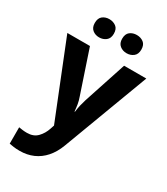

<svg xmlns="http://www.w3.org/2000/svg" viewBox="-237 -855 1043 1198"><g transform="rotate(30 284.5 -256.0)"><path d="M0 -546H163L266 -239Q274 -217 278 -193.5Q282 -170 284 -144H287Q290 -170 295.5 -193.5Q301 -217 308 -239L409 -546H569L338 70Q317 126 283.5 164Q250 202 206 221Q162 240 110 240Q85 240 66.5 237.5Q48 235 34 232V114Q45 116 60.5 118Q76 120 93 120Q140 120 167.5 91.5Q195 63 208 23L217 -4ZM117 -686Q117 -721 137 -736.5Q157 -752 184.9 -752Q212.8 -752 233.4 -736.6Q254 -721.2 254 -686.4Q254 -653 233.4 -637Q212.8 -621 184.9 -621Q157 -621 137 -637.2Q117 -653.5 117 -686ZM314 -686Q314 -721 334.1 -736.5Q354.3 -752 382.6 -752Q411 -752 431.5 -736.6Q452 -721.2 452 -686.4Q452 -653 431.4 -637Q410.9 -621 383 -621Q354.5 -621 334.3 -637.2Q314 -653.5 314 -686Z"/></g></svg>

Font: Noto Sans Cham
Style: Regular
Weight: 400
Designer: Monotype Design Team
Foundry: Monotype Imaging Inc.
Version: Version 2.002